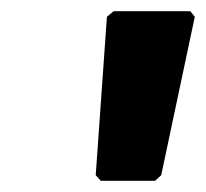

<svg xmlns="http://www.w3.org/2000/svg" viewBox="-20 -892 368 343"><path d="M183 -872 171 -862 151 -579 160 -569H257L268 -579L328 -862L320 -872Z"/></svg>

Font: Hussar Woodtype
Style: UltraObl
Weight: 900
Foundry: Cannot Into Space Fonts
Version: Version 1.07